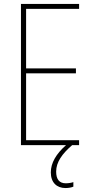

<svg xmlns="http://www.w3.org/2000/svg" viewBox="-20 -734 472 971"><path d="M264 134C264 86 294 44 345 0H380V-25H112V-363H364V-388H112V-689H380V-714H86V0H314C264 44 237 90 237 138C237 189 267 217 311 217C327 217 342 214 351 210V187C343 190 327 193 313 193C280 193 264 173 264 134Z"/></svg>

Font: Noto Sans Gujarati UI Condensed Thin
Style: Regular
Weight: 100
Width: 3
Designer: Jelle Bosma - Monotype Design Team, Universal Thirst
Foundry: Monotype Imaging Inc.
Version: Version 2.106